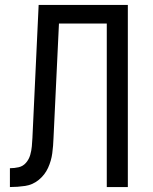

<svg xmlns="http://www.w3.org/2000/svg" viewBox="-20 -755 616 775"><path d="M20 0Q51 0 81.5 -4.5Q112 -9 136.5 -29Q161 -49 174 -77.5Q187 -106 191 -136.5Q195 -167 196 -198L218 -660H411V0H496V-735H136L111 -201V-200Q110 -182 108.5 -164.5Q107 -147 102 -129.5Q97 -112 85 -98Q73 -84 55.5 -80Q38 -76 20 -76Z"/></svg>

Font: Iosevka Sparkle
Style: Regular
Weight: 400
Designer: Belleve Invis
Foundry: Belleve Invis
Version: Version 4.5.0; ttfautohint (v1.8.3)